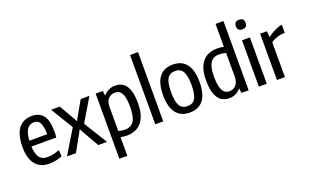

<svg xmlns="http://www.w3.org/2000/svg" viewBox="-106 -1346 3387 2104"><g transform="rotate(-20 1588.0 -294.0)"><path d="M253 9Q147 9 91.5 -60.5Q36 -130 36 -261Q36 -403 90 -476Q144 -549 250 -549Q424 -549 424 -311Q424 -285 423 -268.5Q422 -252 420 -235H130Q135 -146 165 -106Q195 -66 258 -66Q288 -66 323 -73Q358 -80 399 -96L404 -22Q372 -8 331.5 0.5Q291 9 253 9ZM248 -476Q140 -476 131 -303H339Q337 -396 316 -436Q295 -476 248 -476Z M464 -8 629 -280 474 -534V-540H572L675 -362L692 -329H698L714 -362L816 -540H914V-534L758 -272L922 -8V0H824L712 -196L695 -229H689L673 -196L563 0H464Z M990 -540H1074L1079 -486H1083Q1107 -515 1142 -532Q1177 -549 1219 -549Q1391 -549 1391 -284Q1391 -222 1378.5 -168.5Q1366 -115 1337.5 -75Q1309 -35 1264 -12.5Q1219 10 1155 10Q1139 10 1121 8Q1103 6 1083 2V220H990ZM1157 -58Q1229 -58 1262.5 -109Q1296 -160 1296 -274Q1296 -382 1270.5 -430Q1245 -478 1190 -478Q1146 -478 1114.5 -446Q1083 -414 1083 -350V-69Q1124 -58 1157 -58Z M1489 -808H1582V0H1489Z M1891 9Q1786 9 1732 -62Q1678 -133 1678 -270Q1678 -408 1732 -479Q1786 -550 1891 -550Q1996 -550 2050 -479Q2104 -408 2104 -270Q2104 -132 2050 -61.5Q1996 9 1891 9ZM1891 -66Q1954 -66 1982 -113Q2010 -160 2010 -270Q2010 -380 1981.5 -427.5Q1953 -475 1891 -475Q1828 -475 1800 -427.5Q1772 -380 1772 -270Q1772 -160 1800 -113Q1828 -66 1891 -66Z M2351 9Q2176 9 2176 -262Q2176 -402 2235.5 -475.5Q2295 -549 2410 -549Q2427 -549 2443.5 -547.5Q2460 -546 2486 -542V-808H2578V0H2495L2487 -54H2484Q2436 9 2351 9ZM2378 -62Q2400 -62 2419.5 -70Q2439 -78 2454 -94Q2469 -110 2477.5 -134Q2486 -158 2486 -190V-470Q2462 -476 2444 -478.5Q2426 -481 2407 -481Q2338 -481 2305 -431Q2272 -381 2272 -271Q2272 -163 2298 -112.5Q2324 -62 2378 -62Z M2743 -651Q2686 -651 2686 -708Q2686 -763 2743 -763Q2800 -763 2800 -708Q2800 -651 2743 -651ZM2697 -540H2789V0H2697Z M2908 -540H2987L2993 -472H2999Q3007 -480 3022.5 -490.5Q3038 -501 3058 -512Q3078 -523 3100.5 -532.5Q3123 -542 3145 -549H3165V-455H3128Q3089 -449 3055 -435.5Q3021 -422 3001 -405V0H2908Z"/></g></svg>

Font: Encode Sans Compressed
Style: Medium
Weight: 500
Designer: Pablo Impallari, Andres Torresi
Foundry: Pablo Impallari, Andres Torresi
Version: Version 1.000; ttfautohint (v1.00) -l 8 -r 50 -G 200 -x 14 -